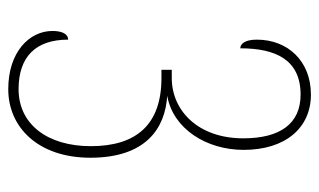

<svg xmlns="http://www.w3.org/2000/svg" viewBox="-174 -590 773 465"><g transform="rotate(90 212.5 -357.5)"><path d="M196 9C288 9 362 -63 362 -190C362 -323 292 -371 212 -376C292 -390 343 -471 343 -561C343 -662 290 -724 209 -724C128 -724 76 -668 76 -593C76 -563 87 -553 97 -553C97 -639 125 -699 209 -699C280 -699 315 -649 315 -560C315 -451 248 -387 169 -387H149V-362H169C281 -362 334 -302 334 -191C334 -86 281 -16 196 -16C118 -16 76 -57 76 -136C61 -136 55 -119 55 -98C55 -42 106 9 196 9Z"/></g></svg>

Font: Noto Serif Hebrew ExtraCondensed Thin
Style: Regular
Weight: 100
Width: 2
Designer: Monotype Design Team
Foundry: Monotype Imaging Inc.
Version: Version 2.004